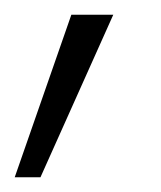

<svg xmlns="http://www.w3.org/2000/svg" viewBox="-21 -131 219 261"><path d="M-1 110 76 -111H133L34 110Z"/></svg>

Font: Tomorrow Light
Style: Italic
Weight: 300
Italic angle: -10°
Designer: Tony de Marco, Monica Rizzolli
Foundry: Just in Type
Version: Version 2.002